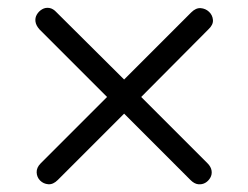

<svg xmlns="http://www.w3.org/2000/svg" viewBox="-20 -534 640 495"><path d="M129 -70Q117 -58 104.5 -59Q92 -60 83.5 -68.5Q75 -77 74.5 -89.5Q74 -102 85 -113L256 -284L82 -458Q73 -468 71.5 -478Q70 -488 75 -496.5Q80 -505 88.5 -510Q97 -515 107 -513.5Q117 -512 126 -502L300 -329L473 -502Q485 -514 497.5 -513Q510 -512 519 -503.5Q528 -495 529 -482.5Q530 -470 517 -458L344 -284L515 -113Q524 -104 525.5 -94Q527 -84 522 -75.5Q517 -67 509 -62.5Q501 -58 491 -59Q481 -60 471 -70L300 -241Z"/></svg>

Font: Nunito ExtraLight
Style: Regular
Weight: 400
Version: Version 3.602